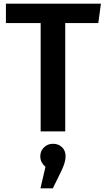

<svg xmlns="http://www.w3.org/2000/svg" viewBox="-20 -711 570 1039"><path d="M333 -586V0H200V-586H12V-691H526L512 -586ZM198 135Q198 106 218 86.5Q238 67 267 67Q296 67 315.5 85.5Q335 104 335 135Q335 167 312 214L266 308H199L226 192Q214 182 206 167.5Q198 153 198 135Z"/></svg>

Font: Qnwhxotralxmqkhsjrfbfhwcoqn
Style: Regular
Weight: 500
Designer: Carrois Corporate & Edenspiekermann
Foundry: Carrois Corporate GbR & Edenspiekermann AG
Version: Version 2.001